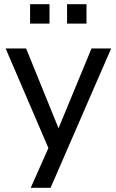

<svg xmlns="http://www.w3.org/2000/svg" viewBox="-20 -719 557 919"><path d="M127 180 220 -29V9L7 -487H105L274 -71H246L418 -487H512L222 180ZM301 -606V-699H394V-606ZM124 -606V-699H217V-606Z"/></svg>

Font: Nunito Sans 12pt Medium
Style: Regular
Weight: 500
Designer: Vernon Adams
Foundry: Vernon Adams
Version: Version 3.101;gftools[0.9.27]